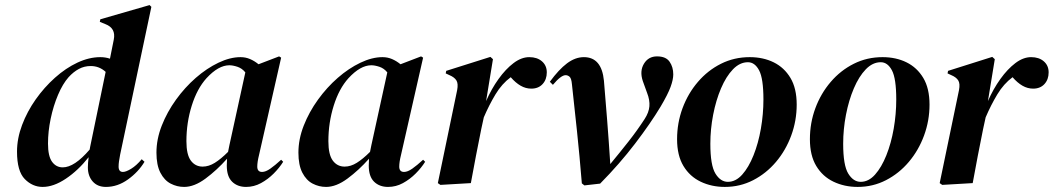

<svg xmlns="http://www.w3.org/2000/svg" viewBox="-20 -721 4149 756"><path d="M148 15Q108 15 77.5 -16Q47 -47 47 -124Q47 -176 67 -229Q87 -282 120.5 -329.5Q154 -377 196.5 -415Q239 -453 285 -474.5Q331 -496 375 -496Q395 -496 413 -490L428 -565Q437 -610 395 -626L373 -635L375 -645L569 -701L576 -694L453 -112Q450 -96 448.5 -85.5Q447 -75 447 -65Q447 -44 464 -44Q476 -44 496.5 -56.5Q517 -69 538 -94L549 -84Q525 -44 484 -14.5Q443 15 397 15Q364 15 345 -6.5Q326 -28 326 -62Q326 -79 329 -102Q288 -50 239.5 -17.5Q191 15 148 15ZM169 -156Q169 -106 185 -84Q201 -62 227 -62Q273 -62 333 -132Q334 -137 335 -143L396 -438Q371 -461 337 -461Q312 -461 290.5 -449.5Q269 -438 250 -417Q227 -391 208.5 -347.5Q190 -304 179.5 -253.5Q169 -203 169 -156Z M705 15Q677 15 652 2Q627 -11 611.5 -41Q596 -71 596 -120Q596 -173 617 -226.5Q638 -280 673 -328.5Q708 -377 751 -414.5Q794 -452 840 -474Q886 -496 927 -496Q947 -496 964.5 -488.5Q982 -481 998 -468L1079 -499L1087 -494L1000 -111Q993 -83 993 -65Q993 -44 1012 -44Q1026 -44 1044.5 -57Q1063 -70 1087 -92L1095 -84Q1080 -60 1057.5 -37.5Q1035 -15 1007.5 0Q980 15 949 15Q915 15 894 -5.5Q873 -26 873 -69Q873 -83 874 -96Q834 -51 789.5 -18Q745 15 705 15ZM714 -165Q714 -112 731.5 -88.5Q749 -65 778 -65Q802 -65 826 -80Q850 -95 878 -123Q880 -135 883 -148L946 -436Q933 -452 915 -458Q897 -464 883 -464Q840 -464 793 -413Q756 -372 735 -305Q714 -238 714 -165Z M1264 15Q1236 15 1211 2Q1186 -11 1170.5 -41Q1155 -71 1155 -120Q1155 -173 1176 -226.5Q1197 -280 1232 -328.5Q1267 -377 1310 -414.5Q1353 -452 1399 -474Q1445 -496 1486 -496Q1506 -496 1523.5 -488.5Q1541 -481 1557 -468L1638 -499L1646 -494L1559 -111Q1552 -83 1552 -65Q1552 -44 1571 -44Q1585 -44 1603.5 -57Q1622 -70 1646 -92L1654 -84Q1639 -60 1616.5 -37.5Q1594 -15 1566.5 0Q1539 15 1508 15Q1474 15 1453 -5.5Q1432 -26 1432 -69Q1432 -83 1433 -96Q1393 -51 1348.5 -18Q1304 15 1264 15ZM1273 -165Q1273 -112 1290.5 -88.5Q1308 -65 1337 -65Q1361 -65 1385 -80Q1409 -95 1437 -123Q1439 -135 1442 -148L1505 -436Q1492 -452 1474 -458Q1456 -464 1442 -464Q1399 -464 1352 -413Q1315 -372 1294 -305Q1273 -238 1273 -165Z M1714 7 1704 0 1780 -366Q1785 -392 1777 -404.5Q1769 -417 1750 -425L1735 -432L1737 -442L1911 -497L1921 -488L1894 -323Q1915 -371 1943 -410Q1971 -449 2002 -472.5Q2033 -496 2064 -496Q2095 -496 2114 -479.5Q2133 -463 2133 -436Q2133 -408 2116.5 -390Q2100 -372 2072 -372Q2050 -372 2030 -383.5Q2010 -395 1991 -417Q1956 -391 1931 -349.5Q1906 -308 1885 -259L1875 -213Q1864 -160 1854 -107Q1844 -54 1834 0Z M2281 9 2271 1Q2262 -109 2252 -203.5Q2242 -298 2232 -389Q2230 -412 2223 -418.5Q2216 -425 2207 -425Q2189 -425 2157 -387L2145 -399Q2180 -447 2212.5 -471.5Q2245 -496 2279 -496Q2349 -496 2358 -403Q2364 -332 2370.5 -250Q2377 -168 2383 -75Q2421 -121 2454.5 -163.5Q2488 -206 2518 -252Q2535 -278 2537 -302.5Q2539 -327 2528 -355L2511 -402Q2498 -441 2515.5 -470Q2533 -499 2567 -499Q2602 -499 2616.5 -478Q2631 -457 2631 -428Q2631 -408 2620.5 -379Q2610 -350 2581 -301Q2542 -236 2481 -156Q2420 -76 2343 2Z M2834 15Q2782 15 2739 -5.5Q2696 -26 2671 -67.5Q2646 -109 2646 -173Q2646 -237 2667.5 -295Q2689 -353 2728 -398.5Q2767 -444 2819 -470Q2871 -496 2932 -496Q2985 -496 3026.5 -475.5Q3068 -455 3092.5 -414Q3117 -373 3117 -309Q3117 -246 3095.5 -187.5Q3074 -129 3035.5 -83.5Q2997 -38 2945.5 -11.5Q2894 15 2834 15ZM2846 -5Q2877 -5 2902.5 -33.5Q2928 -62 2947 -109.5Q2966 -157 2976 -214.5Q2986 -272 2986 -329Q2986 -412 2969 -444Q2952 -476 2925 -476Q2893 -476 2866 -448Q2839 -420 2819 -373Q2799 -326 2788 -269Q2777 -212 2777 -155Q2777 -70 2797 -37.5Q2817 -5 2846 -5Z M3357 15Q3305 15 3262 -5.5Q3219 -26 3194 -67.5Q3169 -109 3169 -173Q3169 -237 3190.5 -295Q3212 -353 3251 -398.5Q3290 -444 3342 -470Q3394 -496 3455 -496Q3508 -496 3549.5 -475.5Q3591 -455 3615.5 -414Q3640 -373 3640 -309Q3640 -246 3618.5 -187.5Q3597 -129 3558.5 -83.5Q3520 -38 3468.5 -11.5Q3417 15 3357 15ZM3369 -5Q3400 -5 3425.5 -33.5Q3451 -62 3470 -109.5Q3489 -157 3499 -214.5Q3509 -272 3509 -329Q3509 -412 3492 -444Q3475 -476 3448 -476Q3416 -476 3389 -448Q3362 -420 3342 -373Q3322 -326 3311 -269Q3300 -212 3300 -155Q3300 -70 3320 -37.5Q3340 -5 3369 -5Z M3690 7 3680 0 3756 -366Q3761 -392 3753 -404.5Q3745 -417 3726 -425L3711 -432L3713 -442L3887 -497L3897 -488L3870 -323Q3891 -371 3919 -410Q3947 -449 3978 -472.5Q4009 -496 4040 -496Q4071 -496 4090 -479.5Q4109 -463 4109 -436Q4109 -408 4092.5 -390Q4076 -372 4048 -372Q4026 -372 4006 -383.5Q3986 -395 3967 -417Q3932 -391 3907 -349.5Q3882 -308 3861 -259L3851 -213Q3840 -160 3830 -107Q3820 -54 3810 0Z"/></svg>

Font: DM Serif Display
Style: Italic
Weight: 400
Italic angle: -12°
Designer: Colophon Foundry, Frank Grießhammer
Foundry: Colophon Foundry
Version: Version 5.100; ttfautohint (v1.8.2)